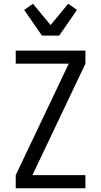

<svg xmlns="http://www.w3.org/2000/svg" viewBox="-20 -1005 540 1025"><path d="M64 0V-70L347 -665H64V-735H436V-665L153 -70H436V0ZM204 -815 109 -952 156 -985 250 -871 344 -985 391 -952 296 -815Z"/></svg>

Font: Iosevka
Style: Regular
Weight: 400
Monospace: yes
Designer: Belleve Invis
Foundry: Belleve Invis
Version: Version 33.2.3; ttfautohint (v1.8.4)